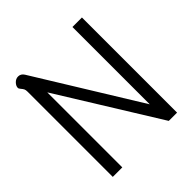

<svg xmlns="http://www.w3.org/2000/svg" viewBox="-192 -859 999 999"><g transform="rotate(-45 307.5 -359.0)"><path d="M72 -627Q72 -640 68.5 -647Q65 -654 57.5 -662.5Q50 -671 50 -677Q50 -691 63 -704.5Q76 -718 93 -718Q113 -718 125 -699L475 -131V-700H545V0H484L142 -552V0H72Z"/></g></svg>

Font: Niramit Light
Style: Regular
Weight: 300
Designer: Katatrad Aksorn Co.,Ltd.
Foundry: Cadson Demak Co.,Ltd.
Version: Version 1.000; ttfautohint (v1.6)